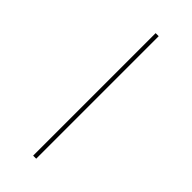

<svg xmlns="http://www.w3.org/2000/svg" viewBox="-322 -856 1157 1157"><g transform="rotate(45 256.0 -278.0)"><path d="M243 244H269V-800H243Z"/></g></svg>

Font: Noto Sans Malayalam Condensed Thin
Style: Regular
Weight: 100
Width: 3
Designer: Jelle Bosma - Monotype Design Team
Foundry: Monotype Imaging Inc.
Version: Version 2.104